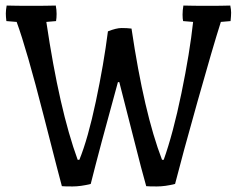

<svg xmlns="http://www.w3.org/2000/svg" viewBox="-20 -663 854 692"><path d="M3 -587Q1 -603 1 -614.5Q1 -626 4 -643Q39 -642 93 -642Q147 -642 181 -643Q184 -628 184 -613Q184 -598 182 -587L147 -584Q194 -267 260 -87H266Q297 -163 325.5 -297.5Q354 -432 369 -550Q399 -562 418.5 -562Q438 -562 454 -560Q499 -256 564 -87H570Q604 -182 634 -327.5Q664 -473 676 -584L640 -587Q638 -595 638 -610.5Q638 -626 641 -643Q677 -642 728 -642Q779 -642 810 -643Q813 -628 813 -617.5Q813 -607 811 -587L776 -584Q747 -493 692 -297.5Q637 -102 611 0Q575 9 545.5 9Q516 9 507 8Q493 -40 459.5 -173Q426 -306 410 -367H405Q338 -124 307 0Q271 9 241.5 9Q212 9 203 8Q199 -5 137.5 -245.5Q76 -486 40 -584Z"/></svg>

Font: Port Lligat Slab
Style: Regular
Weight: 400
Designer: Dario Muhafara, Eduardo Rodriguez Tunni
Foundry: Tipo
Version: Version 1.002